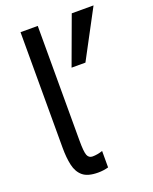

<svg xmlns="http://www.w3.org/2000/svg" viewBox="-141 -822 727 911"><g transform="rotate(-20 222.5 -366.5)"><path d="M316 -501H246L335 -743H445ZM195 10Q143 10 118 -11Q93 -32 84.5 -70Q76 -108 76 -158V-742H163V-162Q163 -107 170 -89Q177 -71 196 -71Q220 -71 247 -80V3Q222 10 195 10Z"/></g></svg>

Font: LXGW 975 Gothic SC
Style: Regular
Weight: 400
Version: Version 2.01;February 25, 2021